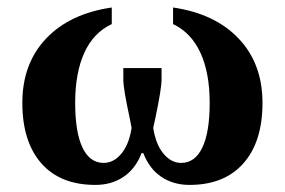

<svg xmlns="http://www.w3.org/2000/svg" viewBox="-20 -491 771 520"><path d="M238.3 9.8Q143.1 9.8 91.8 -48.8Q40.5 -107.4 40.5 -212.4Q40.5 -318.4 104.5 -386.2Q168.5 -454.1 282.7 -470.7V-425.8Q233.4 -402.8 208.5 -348.4Q183.6 -293.9 183.6 -212.4Q183.6 -132.8 203.4 -91.3Q223.1 -49.8 260.7 -49.8Q288.1 -49.8 308.8 -75Q329.6 -100.1 336.4 -144.5L331.1 -171.9Q314 -250.5 314 -275.4V-306.6H417.5V-275.4Q417.5 -250.5 400.9 -171.9L395 -144.5Q401.9 -100.1 422.6 -75Q443.4 -49.8 470.7 -49.8Q508.3 -49.8 528.1 -91.6Q547.9 -133.3 547.9 -212.4Q547.9 -293.5 522.9 -347.9Q498 -402.3 448.7 -425.8V-470.7Q562.5 -454.1 626.7 -386.2Q690.9 -318.4 690.9 -212.4Q690.9 -106.9 639.2 -48.6Q587.4 9.8 493.2 9.8Q449.2 9.8 416.7 -12.2Q384.3 -34.2 368.2 -76.2H363.3Q347.7 -34.7 315.2 -12.5Q282.7 9.8 238.3 9.8Z"/></svg>

Font: Tinos
Style: Bold
Weight: 700
Designer: Steve Matteson
Foundry: Monotype Imaging Inc.
Version: Version 1.23